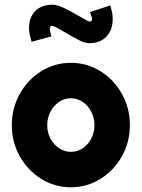

<svg xmlns="http://www.w3.org/2000/svg" viewBox="-20 -780 600 813"><path d="M280 13Q212 13 154.8 -22.5Q97.5 -58 63.8 -118.2Q30 -178.5 30 -250Q30 -322 63.8 -382.5Q97.5 -443 154.8 -478.5Q212 -514 280 -514Q348 -514 405.2 -478.5Q462.5 -443 496.2 -382.5Q530 -322 530 -250Q530 -178.5 496.2 -118.2Q462.5 -58 405.2 -22.5Q348 13 280 13ZM280 -137Q308 -137 330.8 -152.5Q353.5 -168 366.8 -194Q380 -220 380 -250Q380 -281 366.2 -307.2Q352.5 -333.5 329.5 -348.8Q306.5 -364 280 -364Q252.5 -364 229.5 -348.2Q206.5 -332.5 193.2 -306.2Q180 -280 180 -250Q180 -218.5 193.8 -192.8Q207.5 -167 230.5 -152Q253.5 -137 280 -137ZM358 -597Q341 -597 317.5 -608.5Q294 -620 257 -642Q226 -660.5 210.8 -667.5Q195.5 -674.5 193 -667Q191 -661.5 191 -656.2Q191 -651 193 -643.8Q195 -636.5 197.5 -628Q197.5 -627.5 197.8 -627Q198 -626.5 198 -626L114 -603Q98.5 -647 104.8 -683Q111 -719 136.2 -739.5Q161.5 -760 202 -760Q222.5 -760 251 -746.2Q279.5 -732.5 320 -709Q333.5 -701 344.5 -695Q355.5 -689 359 -689Q367 -689 369 -693.8Q371 -698.5 369.2 -705Q367.5 -711.5 363 -723.5Q362.5 -725 362 -726.2Q361.5 -727.5 361 -729L447 -757Q462 -711 455 -674.5Q448 -638 422.2 -617.5Q396.5 -597 358 -597Z"/></svg>

Font: Urbanist
Style: Regular
Weight: 400
Designer: Corey Hu
Foundry: Corey Hu
Version: Version 1.2; befe77262ef67d88f1d94aa3d2e49ef1327b4483